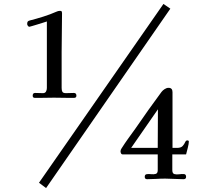

<svg xmlns="http://www.w3.org/2000/svg" viewBox="-20 -852 1040 975"><path d="M646 -101H781Q781 -151 781.5 -199.5Q782 -248 782 -297ZM368 -366Q368 -355 356 -355H328Q309 -355 291 -355.5Q273 -356 254 -356Q236 -356 218.5 -355.5Q201 -355 183 -355H157Q146 -355 146 -366Q146 -380 158 -380Q168 -380 178 -379.5Q188 -379 198 -379Q209 -379 213.5 -387Q218 -395 218 -405V-743Q215 -742 201 -737.5Q187 -733 170.5 -728Q154 -723 142 -719.5Q130 -716 129 -716Q125 -716 121.5 -721Q118 -726 118 -730Q118 -738 120.5 -742Q123 -746 131 -748Q163 -756 199.5 -767.5Q236 -779 265 -792Q275 -797 285 -797Q292 -797 293.5 -793Q295 -789 295 -784Q295 -735 294 -686Q293 -637 293 -588V-405Q293 -392 297 -385.5Q301 -379 315 -379Q325 -379 335 -379.5Q345 -380 355 -380Q368 -380 368 -366ZM845 -808 214 103 178 76 810 -832ZM939 -133Q939 -123 933.5 -101Q928 -79 925 -68H855V12Q855 29 865.5 32Q876 35 890 33Q904 31 914.5 32Q925 33 925 46Q925 58 912 58Q889 58 865.5 56.5Q842 55 819 55Q796 55 773 56.5Q750 58 727 58Q715 58 715 46Q715 34 725 32.5Q735 31 748 32.5Q761 34 771 31Q781 28 781 12V-68H603Q597 -68 594.5 -73.5Q592 -79 592 -83Q592 -91 597 -98Q614 -125 632.5 -150.5Q651 -176 669 -201Q701 -248 733.5 -293.5Q766 -339 800 -385Q806 -393 816 -399.5Q826 -406 836 -406Q856 -406 856 -384V-101H879Q899 -101 907.5 -110.5Q916 -120 920 -129.5Q924 -139 931 -139Q939 -139 939 -133Z"/></svg>

Font: Kaisei Decol
Style: Bold
Weight: 700
Designer: Font-Kai, 金井和夫
Foundry: KAZUO KANAI
Version: Version 5.003